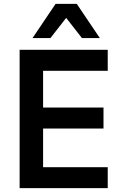

<svg xmlns="http://www.w3.org/2000/svg" viewBox="-20 -978 638 998"><path d="M82 0V-719H540V-610H204V-419H518V-310H204V-109H540V0ZM149 -780 269 -958H379L499 -780H406L324 -885L242 -780Z"/></svg>

Font: Nunitoga
Style: Bold
Weight: 700
Designer: Vernon Adams
Foundry: Vernon Adams
Version: Version 1.0